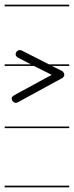

<svg xmlns="http://www.w3.org/2000/svg" viewBox="-20 -562 316 821"><path d="M276 -280H202L240 -261Q246 -260 250.5 -254Q255 -248 255 -242Q255 -237 251 -232.5Q247 -228 242 -226L57 -125Q51 -122 47 -122Q42 -122 36 -127.5Q30 -133 30 -142Q30 -148 41 -155L201 -242Q165 -260 129 -278Q127 -279 126 -280H0V-287H112Q84 -301 58 -315Q47 -321 47 -329Q47 -338 53 -343Q59 -348 63 -348Q67 -348 73 -346L189 -287H276ZM276 -535H0V-542H276ZM276 239H0V232H276ZM276 -14H0V-21H276Z"/></svg>

Font: Gruenewald VA 1. Klasse
Style: Regular
Weight: 400
Designer: Peter Wiegel
Foundry: Peter Wiegel, nach dem Schriftentwurf von Dr. H. Gr¸newald
Version: Version 0.007